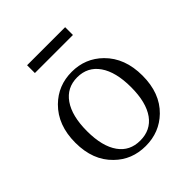

<svg xmlns="http://www.w3.org/2000/svg" viewBox="-199 -847 992 992"><g transform="rotate(-45 297.0 -350.5)"><path d="M128 -53Q51 -127 51 -255.5Q51 -384 128 -460Q197 -528 297 -528Q396 -528 465 -460Q542 -384 542 -255.5Q542 -127 466 -53Q397 14 296.5 14Q196 14 128 -53ZM415 -84Q458 -144 458 -255Q458 -366 415.5 -427Q373 -488 297 -488Q221 -488 178.5 -427Q136 -366 136 -255Q136 -144 179 -84Q220 -26 296.5 -26Q373 -26 415 -84ZM158 -658V-715H436V-658Z"/></g></svg>

Font: GenRyuMin TW R
Style: Regular
Weight: 400
Version: Version 1.501;PS 1;hotconv 16.6.51;makeotf.lib2.5.65220